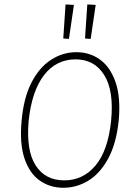

<svg xmlns="http://www.w3.org/2000/svg" viewBox="-20 -856 584 883"><path d="M271.5 7.5Q209.5 7.5 162.5 -25.8Q115.5 -59 92.5 -127.8Q69.5 -196.5 79.5 -302Q89 -407 125 -476.8Q161 -546.5 215 -581.2Q269 -616 331.5 -616Q393.5 -616 440.8 -581.2Q488 -546.5 511.8 -477Q535.5 -407.5 526 -302Q515 -196 477.8 -127.2Q440.5 -58.5 386.8 -25.5Q333 7.5 271.5 7.5ZM275.5 -26.5Q362 -26.5 419.5 -95.2Q477 -164 491 -301Q504.5 -438 459.5 -510.5Q414.5 -583 327.5 -583Q238.5 -583 182.5 -510.5Q126.5 -438 112 -302Q99.5 -164.5 143.8 -95.5Q188 -26.5 275.5 -26.5ZM397 -677 371 -679 381.5 -835.5 420 -833.5ZM297 -677 271 -679 281.5 -835.5 320 -833.5Z"/></svg>

Font: Karla ExtraLight
Style: Italic
Weight: 250
Italic angle: -8°
Designer: Jonathan Pinhorn
Version: Version 2.004;gftools[0.9.33]